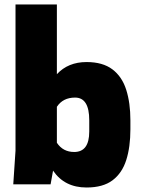

<svg xmlns="http://www.w3.org/2000/svg" viewBox="-20 -820 625 854"><path d="M365 14Q267 14 216 -61L205 0H39L49 -150V-800H233V-490Q283 -544 365 -544Q437 -544 480 -511.5Q523 -479 541.5 -420.5Q560 -362 560 -285V-245Q560 -166 541.5 -108Q523 -50 480.5 -18Q438 14 365 14ZM310 -144Q377 -144 377 -235V-285Q377 -386 314 -386Q260 -386 233 -345V-185Q260 -144 310 -144Z"/></svg>

Font: Tanohe Sans ExtraBold
Style: Regular
Weight: 800
Designer: Village Type and Design LLC & Cristiano Sobral
Foundry: Cooper Hewitt Smithsonian Design Museum
Version: Version 1.00;September 29, 2021;FontCreator 13.0.0.2655 64-b